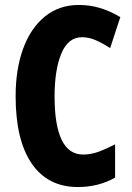

<svg xmlns="http://www.w3.org/2000/svg" viewBox="-20 -744 531 774"><path d="M311 -594Q254 -594 227 -527.5Q200 -461 200 -355Q200 -240 228.5 -180.5Q257 -121 315 -121Q347 -121 378 -132.5Q409 -144 444 -162V-28Q377 10 294 10Q173 10 108 -84.5Q43 -179 43 -356Q43 -464 73 -547Q103 -630 160.5 -677Q218 -724 298 -724Q343 -724 384 -711.5Q425 -699 465 -675L424 -550Q395 -569 367 -581.5Q339 -594 311 -594Z"/></svg>

Font: Noto Sans Malayalam ExtraCondensed ExtraBold
Style: Regular
Weight: 800
Width: 2
Designer: Jelle Bosma - Monotype Design Team
Foundry: Monotype Imaging Inc.
Version: Version 2.104; ttfautohint (v1.8.4.7-5d5b)